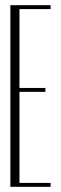

<svg xmlns="http://www.w3.org/2000/svg" viewBox="-20 -720 236 740"><path d="M175 -700V-685H55V-381H155V-366H55V-15H175V0H20V-700Z"/></svg>

Font: Dorsa
Style: Regular
Weight: 400
Version: Version 1.002